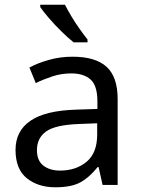

<svg xmlns="http://www.w3.org/2000/svg" viewBox="-20 -786 601 816"><path d="M288 -545Q386 -545 433 -502Q480 -459 480 -365V0H416L399 -76H395Q360 -32 321.5 -11Q283 10 215 10Q142 10 94 -28.5Q46 -67 46 -149Q46 -229 109 -272.5Q172 -316 303 -320L394 -323V-355Q394 -422 365 -448Q336 -474 283 -474Q241 -474 203 -461.5Q165 -449 132 -433L105 -499Q140 -518 188 -531.5Q236 -545 288 -545ZM314 -259Q214 -255 175.5 -227Q137 -199 137 -148Q137 -103 164.5 -82Q192 -61 235 -61Q303 -61 348 -98.5Q393 -136 393 -214V-262ZM256 -766Q267 -744 283.5 -716.5Q300 -689 318.5 -663Q337 -637 352 -618V-606H293Q270 -624 241 -652.5Q212 -681 187.5 -709.5Q163 -738 151 -756V-766Z"/></svg>

Font: Noto Znamenny Musical Notation
Style: Regular
Weight: 400
Version: Version 1.003; ttfautohint (v1.8.4.7-5d5b)